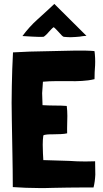

<svg xmlns="http://www.w3.org/2000/svg" viewBox="-20 -950 521 975"><path d="M181 5C203 5 225 5 248 4C299 3 350 2 400 2H455C460 -18 463 -40 464 -63L463 -131C447 -131 430 -130 414 -130C386 -130 358 -131 331 -133C312 -134 238 -136 200 -137C199 -157 197 -183 197 -215C197 -232 198 -248 200 -262C203 -265 210 -266 219 -267C228 -268 239 -268 251 -268C273 -268 307 -269 321 -273C320 -304 322 -332 322 -361C322 -378 321 -396 319 -412C298 -414 278 -414 257 -414C236 -414 216 -415 196 -416C196 -416 194 -477 194 -477C194 -477 196 -505 196 -505L198 -535C220 -537 242 -538 264 -538H330C352 -537 374 -538 396 -539C417 -540 439 -543 460 -548C460 -571 461 -595 463 -619C464 -643 463 -667 460 -690C460 -691 453 -691 440 -692C427 -693 409 -693 387 -693C365 -693 340 -693 311 -692C282 -691 253 -691 222 -690C191 -689 161 -689 131 -688C100 -687 72 -685 46 -684C43 -627 41 -570 40 -513C40 -485 39 -456 39 -428C39 -400 40 -372 40 -343C41 -286 42 -230 43 -173C44 -116 45 -58 45 0C89 3 134 5 181 5ZM338 -761C355 -761 371 -763 385 -764C397 -765 388 -766 419 -768L256 -930C227 -903 198 -876 170 -851C142 -826 117 -798 94 -767C116 -766 133 -765 145 -764C157 -763 196 -762 201 -763C206 -765 220 -778 227 -787C233 -793 247 -810 253 -812C261 -806 278 -787 280 -785C289 -774 300 -763 304 -763C316 -762 327 -761 338 -761Z"/></svg>

Font: Londrina Solid CC
Style: CC
Weight: 400
Designer: Marcelo Magalhaes
Foundry: Tipos Pereira
Version: Version 1.003;FEAKit 1.0